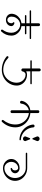

<svg xmlns="http://www.w3.org/2000/svg" viewBox="1562 -2404 877 4040"><g transform="rotate(90 2000.0 -384.5)"><path d="M603 11Q603 3 608 -4Q635 -38 652.5 -85Q670 -132 670 -186Q670 -237 646.5 -279.5Q623 -322 584 -346.5Q545 -371 500 -371Q455 -371 416 -346.5Q377 -322 353.5 -279.5Q330 -237 330 -186Q330 -149 350.5 -125Q371 -101 400 -101Q429 -101 449.5 -125Q470 -149 470 -186Q470 -213 455 -220Q447 -223 447 -235Q447 -242 452 -246Q457 -250 463 -250H465Q492 -246 511 -228.5Q530 -211 530 -186Q530 -155 513 -128.5Q496 -102 466.5 -86.5Q437 -71 400 -71Q363 -71 333.5 -86.5Q304 -102 287 -128.5Q270 -155 270 -186Q270 -239 296 -285Q322 -331 368 -361.5Q414 -392 470 -399V-471H312Q306 -471 301.5 -475.5Q297 -480 297 -486Q297 -492 301.5 -496.5Q306 -501 312 -501H470V-571H212Q206 -571 201.5 -575.5Q197 -580 197 -586Q197 -592 201.5 -596.5Q206 -601 212 -601H470V-759Q470 -772 478.5 -780.5Q487 -789 500 -789Q513 -789 521.5 -780.5Q530 -772 530 -759V-601H788Q794 -601 798.5 -596.5Q803 -592 803 -586Q803 -580 798.5 -575.5Q794 -571 788 -571H530V-501H688Q694 -501 698.5 -496.5Q703 -492 703 -486Q703 -480 698.5 -475.5Q694 -471 688 -471H530V-399Q586 -392 632 -361.5Q678 -331 704 -285Q730 -239 730 -186Q730 -67 643 26Q637 34 626 34Q616 34 609.5 27Q603 20 603 11Z M1170 -86Q1162 -92 1162 -103Q1162 -112 1168.5 -118.5Q1175 -125 1184 -125Q1193 -125 1199 -119Q1309 -15 1451 -15Q1523 -15 1585 -53Q1647 -91 1684 -156Q1721 -221 1721 -300Q1721 -351 1697.5 -393.5Q1674 -436 1635 -460.5Q1596 -485 1551 -485Q1526 -485 1507 -467Q1488 -449 1483 -420Q1481 -410 1473 -403Q1465 -396 1455 -396Q1449 -396 1447 -397Q1436 -399 1428.5 -407Q1421 -415 1421 -427V-585H1263Q1257 -585 1252.5 -589.5Q1248 -594 1248 -600Q1248 -606 1252.5 -610.5Q1257 -615 1263 -615H1421V-773Q1421 -786 1429.5 -794.5Q1438 -803 1451 -803Q1464 -803 1472.5 -794.5Q1481 -786 1481 -773V-615H1739Q1745 -615 1749.5 -610.5Q1754 -606 1754 -600Q1754 -594 1749.5 -589.5Q1745 -585 1739 -585H1481V-497Q1514 -515 1551 -515Q1614 -515 1667 -485.5Q1720 -456 1750.5 -406.5Q1781 -357 1781 -300Q1781 -215 1737 -142.5Q1693 -70 1617.5 -27.5Q1542 15 1451 15Q1374 15 1300 -11.5Q1226 -38 1170 -86Z M2504 -4Q2504 -13 2510 -19Q2550 -66 2575 -131.5Q2600 -197 2600 -271Q2600 -344 2568 -406Q2536 -468 2481 -507.5Q2426 -547 2360 -554V-198Q2360 -185 2351.5 -176.5Q2343 -168 2330 -168Q2317 -168 2308.5 -176.5Q2300 -185 2300 -198V-553Q2246 -542 2207 -498.5Q2168 -455 2161 -394Q2160 -382 2151.5 -375Q2143 -368 2132 -368Q2119 -368 2110.5 -377Q2102 -386 2102 -398V-402Q2114 -473 2169 -524Q2224 -575 2300 -584V-744Q2300 -757 2308.5 -765.5Q2317 -774 2330 -774Q2343 -774 2351.5 -765.5Q2360 -757 2360 -744V-585Q2444 -578 2512.5 -534Q2581 -490 2620.5 -420.5Q2660 -351 2660 -271Q2660 -112 2544 12Q2537 19 2527 19Q2518 19 2511 12Q2504 5 2504 -4ZM2601 -641V-643Q2601 -656 2610 -665Q2619 -674 2631 -674Q2643 -674 2651.5 -666Q2660 -658 2661 -647Q2666 -576 2702 -517.5Q2738 -459 2795 -424Q2852 -389 2918 -386Q2924 -386 2928.5 -382Q2933 -378 2933 -371Q2933 -365 2928.5 -360.5Q2924 -356 2918 -356Q2835 -359 2765.5 -397.5Q2696 -436 2652.5 -500.5Q2609 -565 2601 -641ZM2900 -780Q2921 -780 2935.5 -765.5Q2950 -751 2950 -730L2910 -630H2890L2850 -730Q2850 -751 2864.5 -765.5Q2879 -780 2900 -780ZM2850 -480 2890 -580H2910L2950 -480Q2950 -459 2935.5 -444.5Q2921 -430 2900 -430Q2879 -430 2864.5 -444.5Q2850 -459 2850 -480Z M3326 -184Q3326 -231 3351.5 -271Q3377 -311 3420.5 -335Q3464 -359 3516 -359Q3563 -359 3594.5 -331Q3626 -303 3626 -264Q3626 -228 3599 -201Q3572 -174 3530 -170H3528Q3522 -170 3517.5 -174Q3513 -178 3513 -185Q3513 -190 3516.5 -194Q3520 -198 3525 -200Q3542 -204 3554 -221Q3566 -238 3566 -264Q3566 -293 3551 -311Q3536 -329 3516 -329Q3482 -329 3452 -310Q3422 -291 3404 -257.5Q3386 -224 3386 -184Q3386 -144 3404 -110.5Q3422 -77 3452 -58Q3482 -39 3516 -39Q3572 -39 3620.5 -68.5Q3669 -98 3697.5 -149.5Q3726 -201 3726 -264Q3726 -327 3697.5 -378.5Q3669 -430 3620.5 -459.5Q3572 -489 3516 -489H3208Q3202 -489 3197.5 -493.5Q3193 -498 3193 -504Q3193 -510 3197.5 -514.5Q3202 -519 3208 -519H3516Q3590 -519 3652 -484.5Q3714 -450 3750 -391.5Q3786 -333 3786 -264Q3786 -195 3750 -136.5Q3714 -78 3652 -43.5Q3590 -9 3516 -9Q3464 -9 3420.5 -33Q3377 -57 3351.5 -97Q3326 -137 3326 -184Z"/></g></svg>

Font: GL-CurulMinamoto Light
Style: Regular
Weight: 300
Designer: Eunice (kana); Ryoko NISHIZUKA 西塚涼子 (ideographs); Frank Grießhammer (Latin, Greek & Cyrillic); Wenlong ZHANG
Foundry: Gutenberg Labo; Adobe
Version: Version 1.002